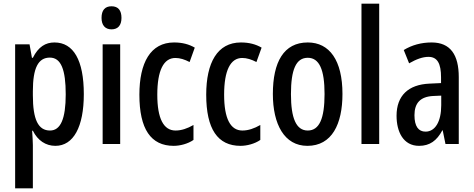

<svg xmlns="http://www.w3.org/2000/svg" viewBox="-20 -780 2565 1040"><path d="M275 -550C227 -550 188 -527 158 -467H153L140 -540H62V240H158V6C158 -14 156 -40 154 -72H158C184 -19 228 10 280 10C378 10 434 -93 434 -270C434 -454 378 -550 275 -550ZM250 -468C311 -468 336 -402 336 -269C336 -136 308 -73 251 -73C187 -73 158 -132 158 -264V-286C158 -412 187 -468 250 -468Z M584 -746C548 -746 530 -724 530 -683C530 -643 550 -621 584 -621C619 -621 638 -643 638 -683C638 -723 621 -746 584 -746ZM631 -540H536V0H631Z M921 10C955 10 998 -1 1028 -22V-103C995 -84 963 -73 931 -73C866 -73 832 -138 832 -267C832 -398 866 -466 930 -466C955 -466 980 -458 1007 -444L1035 -522C1004 -540 968 -550 923 -550C795 -550 735 -440 735 -267C735 -81 797 10 921 10Z M1283 10C1317 10 1360 -1 1390 -22V-103C1357 -84 1325 -73 1293 -73C1228 -73 1194 -138 1194 -267C1194 -398 1228 -466 1292 -466C1317 -466 1342 -458 1369 -444L1397 -522C1366 -540 1330 -550 1285 -550C1157 -550 1097 -440 1097 -267C1097 -81 1159 10 1283 10Z M1835 -271C1835 -453 1765 -550 1647 -550C1517 -550 1458 -444 1458 -271C1458 -107 1520 10 1645 10C1778 10 1835 -108 1835 -271ZM1556 -270C1556 -402 1583 -467 1647 -467C1710 -467 1738 -402 1738 -271C1738 -138 1710 -73 1647 -73C1584 -73 1556 -140 1556 -270Z M2034 0V-760H1938V0Z M2318 -550C2262 -550 2211 -536 2167 -509L2196 -437C2236 -460 2270 -472 2301 -472C2349 -472 2369 -436 2369 -361V-330L2306 -327C2192 -322 2128 -262 2128 -153C2128 -67 2164 10 2250 10C2308 10 2346 -18 2376 -74H2378L2393 0H2465V-362C2465 -483 2420 -550 2318 -550ZM2325 -260 2370 -262V-210C2370 -121 2337 -67 2285 -67C2247 -67 2225 -95 2225 -156C2225 -222 2257 -256 2325 -260Z"/></svg>

Font: Noto Sans Myanmar ExtraCondensed Medium
Style: Regular
Weight: 500
Width: 2
Designer: Monotype Design Team
Foundry: Monotype Imaging Inc.
Version: Version 2.107